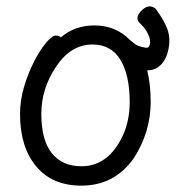

<svg xmlns="http://www.w3.org/2000/svg" viewBox="-20 -566 553 604"><path d="M236 18Q144 18 93.5 -43Q43 -104 43 -207Q43 -251 56 -294Q69 -337 87.5 -373Q106 -409 125 -431.5Q144 -454 155 -454Q168 -454 171 -448Q215 -486 277 -486Q344 -486 389 -440L399 -432Q410 -422 424 -419Q438 -415 443.5 -416Q449 -417 451 -425Q455 -439 446 -458.5Q437 -478 416 -497Q411 -504 413 -514Q417 -527 431 -538Q445 -549 458 -545Q468 -542 473 -534Q501 -495 509 -466.5Q517 -438 508 -403Q499 -369 476 -354Q461 -344 443 -345Q454 -301 454 -245Q454 -150 400 -67Q339 18 236 18ZM236 -43Q322 -43 367 -141Q388 -187 388 -245Q388 -329 359 -377.5Q330 -426 271 -426Q203 -426 156.5 -356.5Q110 -287 110 -208Q110 -125 143 -84Q176 -43 236 -43Z"/></svg>

Font: LXGW WenKai Mono TC
Style: Regular
Weight: 400
Designer: LXGW / Fontworks Inc.
Foundry: LXGW / Fontworks Inc.
Version: Version 1.330